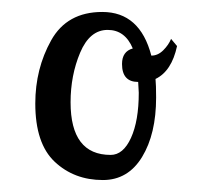

<svg xmlns="http://www.w3.org/2000/svg" viewBox="-20 -766 341 321"><path d="M39 -593Q39 -651 65.5 -698.5Q92 -746 151 -746Q214 -746 233 -673Q244 -673 253 -682Q262 -691 266 -701L276 -689Q267 -647 240 -634Q241 -624 241 -603Q241 -542 217.5 -503.5Q194 -465 152 -465Q104 -465 71.5 -495.5Q39 -526 39 -593ZM98 -595Q98 -507 165 -507Q186 -507 199 -535.5Q212 -564 212 -611Q212 -614 211.5 -620Q211 -626 211 -629Q184 -629 184 -659Q184 -680 202 -685Q189 -716 160 -716Q130 -716 114 -678Q98 -640 98 -595Z"/></svg>

Font: Lobster Two
Style: Regular
Weight: 400
Designer: Pablo Impallari
Foundry: Pablo Impallari. www.impallari.com
Version: Version 1.006